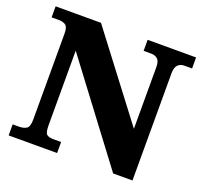

<svg xmlns="http://www.w3.org/2000/svg" viewBox="-123 -856 1053 998"><g transform="rotate(20 403.0 -357.0)"><path d="M21 0V-61H54Q81 -61 97 -71Q113 -81 113 -121V-597Q113 -634 98 -643.5Q83 -653 63 -653H21V-714H272L621 -255V-597Q621 -629 607 -641Q593 -653 573 -653H530V-714H798V-653H755Q733 -653 719.5 -639Q706 -625 706 -593V0H599L198 -533V-121Q198 -81 209 -71Q220 -61 246 -61H289V0Z"/></g></svg>

Font: Noto Serif Myanmar Black
Style: Regular
Weight: 900
Designer: Ben Mitchell and the Monotype Design Team
Foundry: Monotype Imaging Inc.
Version: Version 2.106; ttfautohint (v1.8.4.7-5d5b)